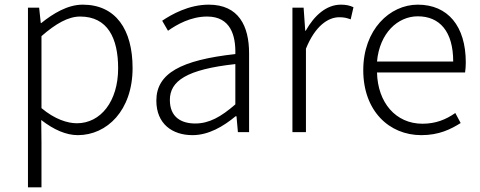

<svg xmlns="http://www.w3.org/2000/svg" viewBox="-20 -567 2061 824"><path d="M100 237H158V46L157 -52C211 -10 264 13 314 13C439 13 549 -93 549 -275C549 -440 477 -547 335 -547C270 -547 208 -509 157 -468H155L148 -534H100ZM310 -38C270 -38 215 -55 158 -103V-412C220 -466 273 -496 324 -496C442 -496 487 -403 487 -274C487 -132 412 -38 310 -38Z M806 13C875 13 938 -24 991 -68H995L1001 0H1049V-338C1049 -456 1004 -547 876 -547C790 -547 716 -505 676 -478L701 -435C739 -462 799 -496 869 -496C970 -496 992 -414 990 -335C756 -309 651 -252 651 -135C651 -35 720 13 806 13ZM818 -37C758 -37 709 -64 709 -138C709 -219 780 -269 990 -292V-119C928 -65 877 -37 818 -37Z M1235 0H1293V-358C1333 -457 1389 -493 1436 -493C1457 -493 1468 -490 1485 -484L1497 -536C1480 -544 1464 -547 1443 -547C1381 -547 1329 -501 1292 -435H1290L1283 -534H1235Z M1788 13C1864 13 1914 -12 1957 -39L1934 -82C1894 -54 1850 -36 1793 -36C1678 -36 1601 -127 1598 -256H1976C1978 -270 1979 -285 1979 -299C1979 -455 1902 -547 1773 -547C1653 -547 1539 -440 1539 -266C1539 -91 1650 13 1788 13ZM1598 -303C1609 -425 1687 -497 1773 -497C1867 -497 1925 -432 1925 -303Z"/></svg>

Font: GenYoGothic2 TW L
Style: Regular
Weight: 300
Version: Version 2.100;PS 2.1;hotconv 16.6.51;makeotf.lib2.5.65220 DE